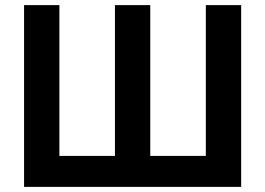

<svg xmlns="http://www.w3.org/2000/svg" viewBox="-20 -730 1036 750"><path d="M74 0V-710H212V-121H429V-710H567V-121H784V-710H922V0Z"/></svg>

Font: Raleway-v4020
Style: Bold
Weight: 700
Designer: Matt McInerney, Pablo Impallari, Rodrigo Fuenzalida
Foundry: Matt McInerney, Pablo Impallari, Rodrigo Fuenzalida
Version: Version 4.020;PS 004.020;hotconv 1.0.88;makeotf.lib2.5.64775